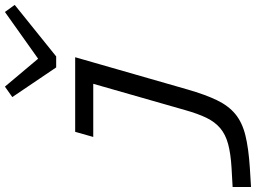

<svg xmlns="http://www.w3.org/2000/svg" viewBox="-179 -638 1024 768"><g transform="rotate(-90 333.0 -254.0)"><path d="M359.4 -17Q338.8 54.8 316.4 101.3Q294.1 147.8 260.8 175.3Q227.5 202.7 175.9 215.5Q124.2 228.3 45.6 233.4L-31.1 238.1V164.5L45.4 160.2Q103 156.8 141.2 146.4Q179.4 136 204.3 114.9Q229.2 93.8 245.8 59.7Q262.3 25.5 276.7 -25.7L402.5 -465.3H488.1ZM189.7 -465.3H440.2L419.7 -393H169.2ZM697.4 -707.2 491.3 -541.3H460.6L467.4 -603.1L669.1 -746.3ZM328.7 -716.8 370.5 -746.3 490.9 -603.1 478 -541.3H447.3Z"/></g></svg>

Font: Intel One Mono Light
Style: Italic
Weight: 300
Italic angle: -16°
Monospace: yes
Designer: Fred Shallcrass
Foundry: Frere-Jones Type LLC
Version: Version 1.004